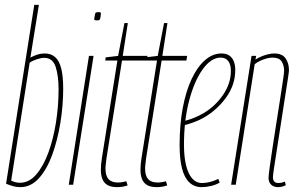

<svg xmlns="http://www.w3.org/2000/svg" viewBox="-20 -760 1226 790"><path d="M140 -740 105 -523Q120 -531 134 -535.5Q148 -540 164 -540Q190 -540 207 -525Q224 -510 232 -478Q240 -446 240 -395Q240 -326 228.5 -255Q217 -184 195 -123.5Q173 -63 140 -26.5Q107 10 64 10Q49 10 35.5 6.5Q22 3 5 -4L121 -740ZM162 -522Q149 -522 131 -516Q113 -510 102 -502L26 -17Q34 -13 43 -10.5Q52 -8 62 -8Q100 -8 129.5 -42.5Q159 -77 179.5 -133.5Q200 -190 210.5 -257.5Q221 -325 221 -392Q221 -448 209 -485Q197 -522 162 -522Z M263 0 346 -530H365L281 0ZM385 -710Q390 -710 393 -709Q396 -708 395 -702Q394 -690 392.5 -684.5Q391 -679 388 -677.5Q385 -676 378 -676Q374 -676 370.5 -677Q367 -678 368 -684Q370 -696 371 -701.5Q372 -707 375 -708.5Q378 -710 385 -710Z M500 -14 505 3Q493 7 482.5 8.5Q472 10 463 10Q436 10 421.5 1Q407 -8 401 -24Q395 -40 395 -61Q395 -72 396 -83.5Q397 -95 399 -108L463 -511H413L415 -524L466 -530L492 -665H506L485 -530H587L584 -511H482L418 -108Q417 -96 415.5 -86Q414 -76 414 -67Q414 -37 426.5 -23Q439 -9 466 -9Q474 -9 482.5 -10.5Q491 -12 500 -14Z M663 -14 668 3Q656 7 645.5 8.5Q635 10 626 10Q599 10 584.5 1Q570 -8 564 -24Q558 -40 558 -61Q558 -72 559 -83.5Q560 -95 562 -108L626 -511H576L578 -524L629 -530L655 -665H669L648 -530H750L747 -511H645L581 -108Q580 -96 578.5 -86Q577 -76 577 -67Q577 -37 589.5 -23Q602 -9 629 -9Q637 -9 645.5 -10.5Q654 -12 663 -14Z M738 -262Q758 -267 778 -275Q798 -283 817 -294Q866 -323 898 -370Q930 -417 930 -468Q930 -495 919 -509Q908 -523 888 -523Q849 -523 814.5 -475.5Q780 -428 758.5 -347Q737 -266 737 -164Q737 -115 745.5 -80Q754 -45 770.5 -26Q787 -7 811 -7Q822 -7 833 -9Q844 -11 855 -14.5Q866 -18 878 -24L884 -9Q870 0 849 5Q828 10 810 10Q779 10 758.5 -10Q738 -30 728.5 -68.5Q719 -107 719 -163Q719 -247 732 -316Q745 -385 768.5 -435Q792 -485 823.5 -512.5Q855 -540 891 -540Q911 -540 923.5 -531.5Q936 -523 942 -507.5Q948 -492 948 -472Q948 -411 910.5 -359Q873 -307 817 -275Q797 -264 776 -256.5Q755 -249 735 -244Z M1015 -530H1034L1031 -515Q1042 -522 1055 -527.5Q1068 -533 1082 -536.5Q1096 -540 1108 -540Q1141 -540 1155 -520Q1169 -500 1169 -471Q1169 -465 1164 -432.5Q1159 -400 1151.5 -352.5Q1144 -305 1136 -252.5Q1128 -200 1120.5 -152.5Q1113 -105 1108 -72Q1103 -39 1103 -31Q1103 -20 1108 -13.5Q1113 -7 1127 -7Q1132 -7 1137.5 -8Q1143 -9 1152 -13L1156 2Q1146 7 1138 8.5Q1130 10 1122 10Q1112 10 1103.5 5.5Q1095 1 1090 -7.5Q1085 -16 1085 -28Q1085 -37 1089.5 -71Q1094 -105 1101.5 -153Q1109 -201 1117 -253Q1125 -305 1132.5 -352Q1140 -399 1144.5 -430.5Q1149 -462 1149 -468Q1149 -491 1139 -507Q1129 -523 1100 -523Q1091 -523 1077.5 -519.5Q1064 -516 1051 -510Q1038 -504 1028 -496L950 0H931Z"/></svg>

Font: Georama ExtraCondensed Thin
Style: Italic
Weight: 100
Width: 2
Italic angle: -9°
Designer: Jean-Baptiste Levee
Foundry: Production Type
Version: Version 1.001